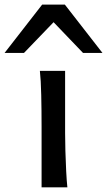

<svg xmlns="http://www.w3.org/2000/svg" viewBox="-86 -801 458 821"><path d="M84.5 -498H192.4Q192.4 -430.2 192.4 -359.4Q192.4 -288.6 192.4 -231.9Q192.4 -200.7 193.6 -156Q194.8 -111.3 197 -68.8Q199.2 -26.4 202.1 0H91.8Q91.8 -35.2 91.8 -82.5Q91.8 -129.9 91.8 -177Q91.8 -224.1 91.8 -258.8Q91.8 -330.1 90.3 -394.8Q88.9 -459.5 84.5 -498ZM16.6 -574.7H-66.4L94.2 -781.2H191.4L352.1 -574.7H269L143.1 -706.1Z"/></svg>

Font: Kanchenjunga Medium
Style: Regular
Weight: 500
Version: Version 2.001